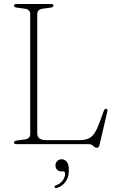

<svg xmlns="http://www.w3.org/2000/svg" viewBox="-20 -720 582 959"><path d="M233 -682 192 -676.5Q166 -672.5 166 -649V-53.5Q166 -20 211 -20H378.5Q415 -20 435.8 -36.5Q456.5 -53 474 -100L498.5 -166.5Q502.5 -177.5 510 -176.5Q519 -176 516 -162.5L476.5 6Q473.5 18 464 18Q454.5 18 446 9Q437.5 0 422 0H62Q50 0 50 -8.5Q50 -16 63.5 -18L104.5 -23.5Q131 -27.5 131 -51V-649Q131 -672.5 104.5 -676.5L63.5 -682Q50 -684 50 -691.5Q50 -700 62 -700H235Q247 -700 247 -691.5Q247 -684 233 -682ZM286.5 136Q273 136 265 127.5Q257 119 257 106.5Q257 93 266 84.2Q275 75.5 288 75.5Q303.5 75.5 313.8 88.5Q324 101.5 324 131Q324 165 307.5 187.8Q291 210.5 265 218.5Q256 221 253 215Q250.5 208.5 259 206Q280.5 198.5 292.8 182Q305 165.5 305 147.5Q305 136 295 136Z"/></svg>

Font: Fraunces 72pt Soft Thin
Style: Regular
Weight: 100
Version: Version 1.000;[b76b70a41]